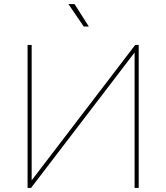

<svg xmlns="http://www.w3.org/2000/svg" viewBox="-20 -920 814 940"><path d="M659 0V-700H642L135 -37V-700H115V0H132L639 -663V0ZM415 -790 345 -900H315L390 -790Z"/></svg>

Font: Chess Sans Thin
Style: Regular
Weight: 100
Designer: Wolf Bōese
Foundry: Wolf Bōese
Version: Version 7.223;Glyphs 3.3 (3306)